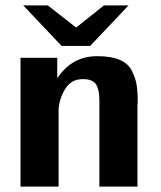

<svg xmlns="http://www.w3.org/2000/svg" viewBox="-20 -691 597 711"><path d="M66 -671H157L262 -589L365 -671H456L314 -521H208ZM56 0V-477H192V-401Q246 -483 340 -483Q391 -483 423 -469.5Q455 -456 468.5 -428.5Q482 -401 486 -376.5Q490 -352 490 -312Q490 -310 489.5 -307Q489 -304 489 -303V0H348V-322Q348 -359 335.5 -378.5Q323 -398 287 -398Q245 -398 223 -364Q201 -330 197 -289V-285V0Z"/></svg>

Font: Coval
Style: Heavy
Weight: 900
Foundry: Context Ltd
Version: Version 001.000